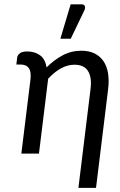

<svg xmlns="http://www.w3.org/2000/svg" viewBox="-20 -724 565 905"><path d="M57.1 0ZM432.6 161.6H349.6L406.7 -304.2Q413.6 -358.9 395 -388.9Q376.5 -418.9 331.1 -418.9Q297.9 -418.9 266.6 -401.4Q235.4 -383.8 207 -353L163.6 0H80.6L123.5 -348.6Q127.9 -385.3 116 -402.6Q104 -419.9 76.2 -419.9H57.1L61 -453.1Q62.5 -463.9 73.5 -472.7Q84.5 -481.4 108.4 -481.4Q144.5 -481.4 169.2 -463.1Q193.8 -444.8 199.2 -406.2Q234.4 -441.4 275.1 -463.1Q315.9 -484.9 363.8 -484.9Q399.9 -484.9 426 -471.9Q452.1 -459 468 -435.3Q483.9 -411.6 489.3 -378.2Q494.6 -344.7 489.7 -304.2ZM264.6 -541.5 313 -703.6H364.3Q376.5 -703.6 379.9 -695.3Q383.3 -687 377 -673.8L313.5 -541.5Z"/></svg>

Font: Carlito
Style: Italic
Weight: 400
Italic angle: -7°
Designer: Lukasz Dziedzic
Foundry: tyPoland Lukasz Dziedzic
Version: Version 1.104